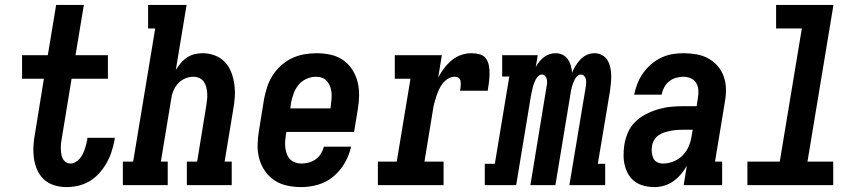

<svg xmlns="http://www.w3.org/2000/svg" viewBox="-20 -755 3540 783"><path d="M251 8Q225 8 201 0.5Q177 -7 159.5 -23Q142 -39 132 -61.5Q122 -84 118.5 -109.5Q115 -135 116.5 -161Q118 -187 123 -212L159 -434H70V-530H175L209 -735H322L288 -530H420V-434H272L233 -197Q231 -186 229.5 -175Q228 -164 228 -152.5Q228 -141 229.5 -130.5Q231 -120 235 -110.5Q239 -101 247.5 -94.5Q256 -88 267 -88Q277 -88 287 -93.5Q297 -99 304.5 -107.5Q312 -116 317 -126Q322 -136 325.5 -146Q329 -156 331.5 -166.5Q334 -177 336 -187Q336 -189 336 -190Q336 -191 337 -193H448Q448 -190 447.5 -187.5Q447 -185 447 -183Q442 -158 434.5 -135Q427 -112 414.5 -90Q402 -68 384.5 -48.5Q367 -29 345 -16Q323 -3 299 2.5Q275 8 251 8Z M481 0V-96H523L613 -639H584V-735H741L697 -470Q706 -484 717 -497.5Q728 -511 742.5 -520.5Q757 -530 773.5 -534Q790 -538 806 -538Q832 -538 856 -529Q880 -520 897 -502Q914 -484 923 -460.5Q932 -437 935.5 -412Q939 -387 937.5 -360.5Q936 -334 931 -308L896 -96H925V0H742V-96H784L821 -323Q823 -336 824.5 -349.5Q826 -363 825 -375.5Q824 -388 821 -400Q818 -412 811 -422Q804 -432 792.5 -437Q781 -442 768 -442Q751 -442 734 -434.5Q717 -427 705 -413.5Q693 -400 686.5 -383.5Q680 -367 678 -350L636 -96H664V0Z M1209 8Q1180 8 1151.5 2Q1123 -4 1100 -19Q1077 -34 1061 -57Q1045 -80 1037.5 -107Q1030 -134 1030.5 -163.5Q1031 -193 1036 -222L1057 -352Q1062 -377 1070 -401.5Q1078 -426 1092.5 -448.5Q1107 -471 1127.5 -489Q1148 -507 1171.5 -518Q1195 -529 1220.5 -533.5Q1246 -538 1270 -538Q1299 -538 1327.5 -532Q1356 -526 1378.5 -510.5Q1401 -495 1416 -472Q1431 -449 1438 -422Q1445 -395 1444.5 -366Q1444 -337 1439 -308L1424 -217H1148L1146 -207Q1144 -193 1143 -179.5Q1142 -166 1143.5 -153Q1145 -140 1149.5 -127.5Q1154 -115 1162.5 -106Q1171 -97 1183.5 -92.5Q1196 -88 1209 -88Q1224 -88 1239 -92Q1254 -96 1267 -105Q1280 -114 1288.5 -128Q1297 -142 1301 -157H1412Q1404 -122 1386 -90.5Q1368 -59 1340 -35.5Q1312 -12 1277.5 -2Q1243 8 1209 8ZM1164 -313H1328L1329 -323Q1331 -337 1332 -350.5Q1333 -364 1332 -377Q1331 -390 1326.5 -402Q1322 -414 1314 -423.5Q1306 -433 1294 -437.5Q1282 -442 1268 -442Q1249 -442 1230 -433.5Q1211 -425 1198 -409.5Q1185 -394 1178 -375Q1171 -356 1167 -337Z M1521 0V-96H1598L1654 -434H1590V-530H1782L1767 -439Q1778 -459 1791.5 -477Q1805 -495 1822.5 -509.5Q1840 -524 1861 -531Q1882 -538 1903 -538Q1920 -538 1936.5 -533.5Q1953 -529 1962 -516Q1971 -503 1974 -486.5Q1977 -470 1976.5 -453Q1976 -436 1974 -419Q1972 -402 1969 -385H1856Q1857 -391 1858 -397Q1859 -403 1859 -409.5Q1859 -416 1858.5 -422Q1858 -428 1855 -433Q1852 -438 1846 -440Q1840 -442 1834 -442Q1819 -442 1806 -433.5Q1793 -425 1784 -413Q1775 -401 1769 -387Q1763 -373 1758.5 -359.5Q1754 -346 1750.5 -332Q1747 -318 1745 -303L1711 -96H1789V0Z M1957 0V-87H1998L2057 -443H2028V-530H2173L2165 -482Q2171 -493 2179.5 -503.5Q2188 -514 2198.5 -522Q2209 -530 2221 -534Q2233 -538 2246 -538Q2246 -538 2246 -538Q2246 -538 2246 -538Q2261 -538 2274.5 -531.5Q2288 -525 2296 -513Q2304 -501 2308 -487Q2312 -473 2313 -458Q2319 -473 2327.5 -487Q2336 -501 2347.5 -513Q2359 -525 2374 -531.5Q2389 -538 2405 -538Q2405 -538 2405 -538Q2405 -538 2405 -538Q2421 -538 2435 -530.5Q2449 -523 2457 -510Q2465 -497 2468.5 -482Q2472 -467 2472.5 -451Q2473 -435 2471.5 -418.5Q2470 -402 2468 -386L2418 -87H2448V0H2302L2369 -402Q2370 -410 2370.5 -418Q2371 -426 2369 -433Q2367 -440 2362 -445.5Q2357 -451 2349 -451Q2341 -451 2334.5 -445Q2328 -439 2324 -431.5Q2320 -424 2317 -416Q2314 -408 2312 -400Q2310 -392 2308.5 -384.5Q2307 -377 2306 -369L2245 0H2143L2209 -402Q2211 -410 2211 -418Q2211 -426 2209.5 -433Q2208 -440 2203 -445.5Q2198 -451 2190 -451Q2182 -451 2175.5 -445Q2169 -439 2165 -431.5Q2161 -424 2158 -416Q2155 -408 2153 -400Q2151 -392 2149.5 -384.5Q2148 -377 2146 -369L2085 0Z M2650 8Q2628 8 2607.5 3Q2587 -2 2570.5 -13.5Q2554 -25 2543.5 -42.5Q2533 -60 2528 -80Q2523 -100 2523 -121.5Q2523 -143 2526 -164Q2530 -189 2540.5 -214Q2551 -239 2570.5 -258Q2590 -277 2614.5 -289.5Q2639 -302 2664.5 -309.5Q2690 -317 2715 -319.5Q2740 -322 2766 -322H2821L2826 -355Q2829 -371 2828 -387Q2827 -403 2819.5 -416Q2812 -429 2797.5 -435.5Q2783 -442 2767 -442Q2752 -442 2736.5 -437.5Q2721 -433 2708.5 -423Q2696 -413 2688.5 -398.5Q2681 -384 2678 -369H2566Q2571 -392 2579.5 -414Q2588 -436 2602 -456Q2616 -476 2635 -492.5Q2654 -509 2676 -519.5Q2698 -530 2721 -534Q2744 -538 2767 -538Q2794 -538 2820 -533.5Q2846 -529 2868 -517Q2890 -505 2906.5 -486Q2923 -467 2931.5 -443Q2940 -419 2940.5 -392.5Q2941 -366 2936 -339L2896 -96H2925V0H2768L2781 -79Q2771 -61 2757 -44.5Q2743 -28 2726 -16Q2709 -4 2689 2Q2669 8 2650 8ZM2684 -88Q2705 -88 2726.5 -96.5Q2748 -105 2764.5 -122Q2781 -139 2789.5 -160Q2798 -181 2801 -203L2805 -226H2766Q2753 -226 2740.5 -225Q2728 -224 2715 -221.5Q2702 -219 2689.5 -215Q2677 -211 2666 -203.5Q2655 -196 2648 -184.5Q2641 -173 2639 -160Q2637 -147 2638 -134.5Q2639 -122 2644 -110.5Q2649 -99 2660 -93.5Q2671 -88 2684 -88Z M3028 0V-96H3160L3250 -639H3145V-735H3379L3273 -96H3378V0Z"/></svg>

Font: Iosevka Curly Slab Oblique
Style: Bold
Weight: 700
Italic angle: -9°
Monospace: yes
Designer: Belleve Invis
Foundry: Belleve Invis
Version: Version 11.1.0; ttfautohint (v1.8.3)